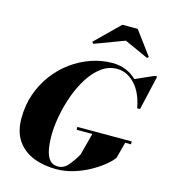

<svg xmlns="http://www.w3.org/2000/svg" viewBox="-143 -1136 1129 1262"><g transform="rotate(15 421.0 -505.0)"><path d="M581.5 -924.5 380 -849 369.5 -860 532 -1019.5H636.5L754.5 -860L745.5 -850.5ZM420 -294.5H790V-275H750.5L721.5 -165Q705 -141.5 668.8 -111.5Q632.5 -81.5 582.8 -53.8Q533 -26 474.5 -8Q416 10 355 10Q268.5 10 199.5 -18Q130.5 -46 90.2 -104.8Q50 -163.5 50 -255Q50 -343 76.8 -420Q103.5 -497 150.5 -559.5Q197.5 -622 259.2 -666.8Q321 -711.5 391.5 -735.8Q462 -760 535 -760Q585.5 -760 627.2 -743Q669 -726 700 -695L824.5 -750H841.5L787.5 -514.5H768Q749 -619 695.2 -674.8Q641.5 -730.5 575 -730.5Q516.5 -730.5 468.5 -694.8Q420.5 -659 383.5 -600.2Q346.5 -541.5 321.2 -470.5Q296 -399.5 283 -327.8Q270 -256 270 -195.5Q270 -144.5 277.8 -102.2Q285.5 -60 305.5 -35Q325.5 -10 362.5 -10Q403 -10 432 -44.2Q461 -78.5 487.5 -125L527 -275H420Z"/></g></svg>

Font: Bodoni* 11pt Fatface
Style: Italic
Weight: 900
Italic angle: -13°
Version: Version 2.3